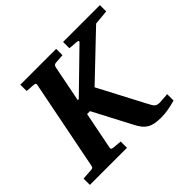

<svg xmlns="http://www.w3.org/2000/svg" viewBox="-177 -864 1073 1073"><g transform="rotate(-45 359.0 -327.5)"><path d="M646 -612.8 388.2 -367.2 526.9 -103Q535.6 -86.4 541.3 -76.2Q546.9 -65.9 552.7 -59.8Q558.6 -53.7 565.9 -51.5Q573.2 -49.3 585 -48.8Q588.9 -48.8 598.6 -49.6Q608.4 -50.3 619.1 -51Q629.9 -51.8 638.4 -52.5Q647 -53.2 647.9 -53.2V-2.9Q620.6 5.4 590.8 10.7Q561 16.1 533.2 16.1Q502.9 16.1 481.7 11.7Q460.4 7.3 445.1 -2.2Q429.7 -11.7 418.2 -26.6Q406.7 -41.5 396 -62L275.9 -291H252.9L209 -69.8Q207.5 -60.1 212.2 -57.6Q216.8 -55.2 225.1 -54.2Q233.4 -53.7 242.2 -52.7Q249.5 -51.8 258.5 -51.3Q267.6 -50.8 276.9 -49.8V0H-16.1V-49.8Q-6.3 -50.8 4.4 -51.3Q15.1 -51.8 24.9 -52.7Q36.1 -53.7 46.9 -54.2Q54.7 -54.2 59.6 -57.6Q64.5 -61 65.9 -70.8L170.9 -601.1Q173.3 -609.9 169.4 -613Q165.5 -616.2 158.2 -617.2Q149.9 -617.7 141.1 -618.2Q133.3 -618.7 124 -619.4Q114.7 -620.1 105 -621.1V-670.9H388.2V-621.1Q377.9 -620.1 367.9 -619.4Q357.9 -618.7 350.1 -618.2Q341.3 -617.7 333 -617.2Q325.7 -616.2 321 -613Q316.4 -609.9 314 -600.1L271 -382.8H278.8L503.9 -602.1Q511.7 -608.9 508.5 -612.5Q505.4 -616.2 495.1 -617.2Q486.3 -617.2 477.5 -618.2Q469.7 -618.7 460.4 -619.4Q451.2 -620.1 442.9 -621.1V-670.9H733.9V-621.1Z"/></g></svg>

Font: Charis SIL Cyr
Style: Bold Italic
Weight: 700
Italic angle: -11°
Foundry: SIL International
Version: Version 5.000